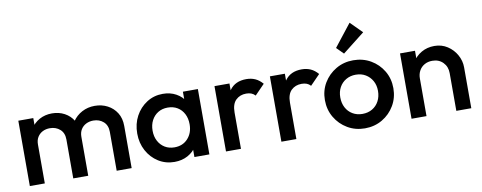

<svg xmlns="http://www.w3.org/2000/svg" viewBox="-65 -1071 3484 1389"><g transform="rotate(-10 1677.5 -376.0)"><path d="M61 0V-480H171V0ZM380 0V-286Q380 -334 350 -360.5Q320 -387 276 -387Q246 -387 222.5 -375Q199 -363 185 -340.5Q171 -318 171 -286L128 -310Q128 -365 152 -405Q176 -445 217 -467.5Q258 -490 309 -490Q360 -490 401 -468Q442 -446 466 -406Q490 -366 490 -310V0ZM699 0V-286Q699 -334 669 -360.5Q639 -387 595 -387Q566 -387 542 -375Q518 -363 504 -340.5Q490 -318 490 -286L428 -310Q433 -365 460 -405Q487 -445 529.5 -467.5Q572 -490 623 -490Q675 -490 717 -468Q759 -446 784 -406Q809 -366 809 -310V0Z M1123 10Q1058 10 1005.5 -23Q953 -56 922.5 -112.5Q892 -169 892 -239Q892 -310 922.5 -366.5Q953 -423 1005.5 -456.5Q1058 -490 1123 -490Q1178 -490 1220.5 -466.5Q1263 -443 1288 -402Q1313 -361 1313 -309V-171Q1313 -119 1288.5 -78Q1264 -37 1221 -13.5Q1178 10 1123 10ZM1141 -94Q1202 -94 1239.5 -135Q1277 -176 1277 -240Q1277 -283 1260 -316Q1243 -349 1212.5 -367.5Q1182 -386 1141 -386Q1101 -386 1070.5 -367.5Q1040 -349 1022.5 -316Q1005 -283 1005 -240Q1005 -197 1022.5 -164Q1040 -131 1070.5 -112.5Q1101 -94 1141 -94ZM1270 0V-129L1289 -246L1270 -362V-480H1380V0Z M1502 0V-480H1612V0ZM1612 -267 1574 -286Q1574 -377 1614.5 -433.5Q1655 -490 1737 -490Q1773 -490 1802 -477Q1831 -464 1856 -435L1784 -361Q1771 -375 1755 -381Q1739 -387 1718 -387Q1672 -387 1642 -358Q1612 -329 1612 -267Z M1909 0V-480H2019V0ZM2019 -267 1981 -286Q1981 -377 2021.5 -433.5Q2062 -490 2144 -490Q2180 -490 2209 -477Q2238 -464 2263 -435L2191 -361Q2178 -375 2162 -381Q2146 -387 2125 -387Q2079 -387 2049 -358Q2019 -329 2019 -267Z M2522 10Q2452 10 2395 -23.5Q2338 -57 2304.5 -114Q2271 -171 2271 -241Q2271 -311 2304.5 -367Q2338 -423 2395 -456.5Q2452 -490 2522 -490Q2593 -490 2650 -457Q2707 -424 2740.5 -367.5Q2774 -311 2774 -241Q2774 -171 2740.5 -114Q2707 -57 2650 -23.5Q2593 10 2522 10ZM2522 -96Q2563 -96 2594.5 -114.5Q2626 -133 2643.5 -166Q2661 -199 2661 -241Q2661 -283 2643 -315Q2625 -347 2594 -365.5Q2563 -384 2522 -384Q2482 -384 2450.5 -365.5Q2419 -347 2401.5 -315Q2384 -283 2384 -241Q2384 -199 2401.5 -166Q2419 -133 2450.5 -114.5Q2482 -96 2522 -96ZM2466 -549 2416 -599 2544 -762 2629 -677Z M3194 0V-277Q3194 -325 3163.5 -356Q3133 -387 3085 -387Q3053 -387 3028 -373Q3003 -359 2989 -334Q2975 -309 2975 -277L2932 -301Q2932 -356 2956 -398.5Q2980 -441 3022.5 -465.5Q3065 -490 3118 -490Q3172 -490 3214 -462.5Q3256 -435 3280 -391.5Q3304 -348 3304 -301V0ZM2865 0V-480H2975V0Z"/></g></svg>

Font: Outfit Thin Medium
Style: Regular
Weight: 500
Version: Version 1.100;gftools[0.9.27]